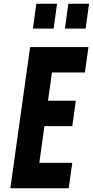

<svg xmlns="http://www.w3.org/2000/svg" viewBox="-20 -1000 493 1020"><path d="M450 -750 431 -615H256L235 -465H383L364 -330H216L189 -135H364L345 0H35L140 -750ZM155 -848 173 -980H283L265 -848ZM325 -848 343 -980H453L435 -848Z"/></svg>

Font: Mohave Light
Style: Bold Italic
Weight: 700
Italic angle: -8°
Version: Version 2.003